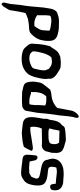

<svg xmlns="http://www.w3.org/2000/svg" viewBox="672 -1420 996 2381"><g transform="rotate(90 1170.5 -230.0)"><path d="M85 -340C82 -323 77 -298 74 -273C72 -256 71 -233 69 -217C63 -154 59 -84 47 -15L42 16L34 96C33 109 31 123 30 137C27 153 23 170 19 187C18 194 15 201 14 208C10 223 14 236 22 243C31 262 58 230 64 221C67 221 71 208 73 205C84 189 98 168 104 155V154C105 151 105 150 106 148V146C116 96 123 43 133 -8C135 -20 139 -31 141 -43C141 -44 142 -46 144 -49C158 -57 177 -64 198 -71V-72C219 -81 250 -84 284 -89C294 -90 303 -91 313 -91C338 -92 361 -93 382 -104H383C395 -111 413 -133 426 -145C427 -146 425 -143 426 -145C444 -168 475 -208 480 -259C489 -295 488 -325 487 -354C484 -409 453 -438 394 -450C353 -464 290 -463 240 -463C196 -461 164 -452 132 -437H130C109 -419 94 -393 89 -363ZM173 -340 175 -350C181 -361 192 -364 219 -368C239 -370 267 -367 303 -361H304C325 -359 347 -353 361 -344L358 -295C358 -290 358 -284 357 -280V-279C358 -232 325 -184 302 -158H287C234 -154 198 -171 168 -194L169 -198C173 -248 166 -289 173 -340Z M537 -284C534 -268 532 -252 530 -234L528 -217L523 -149C523 -142 522 -137 522 -129C521 -96 542 -77 560 -56C573 -39 589 -23 613 -15C669 5 768 8 829 -25C861 -40 885 -62 901 -84H902C912 -100 925 -126 933 -153C941 -181 948 -211 954 -241C956 -253 958 -269 960 -289C961 -301 958 -317 956 -332C959 -350 957 -369 949 -384C937 -404 922 -421 900 -435C888 -443 864 -460 847 -469H846C837 -471 830 -481 814 -482C796 -484 773 -486 754 -486H753C736 -484 728 -484 704 -481C698 -481 690 -480 685 -479H684C664 -472 646 -463 627 -450H626V-449C605 -429 587 -402 565 -365L555 -355L554 -354C549 -336 543 -312 537 -284ZM620 -182C623 -198 626 -214 630 -230C645 -298 666 -343 690 -366C691 -367 693 -368 694 -369C715 -374 749 -379 775 -372C791 -370 814 -353 829 -342H830C833 -340 833 -339 835 -337C840 -321 852 -298 853 -285C854 -268 851 -247 847 -224C843 -203 839 -183 834 -164C825 -128 810 -125 768 -107C731 -91 675 -91 645 -108C637 -113 625 -127 618 -136C617 -150 617 -166 620 -182Z M1001 -204C987 -154 993 -108 1001 -73C1008 -29 1049 -21 1093 -13C1113 -2 1158 -7 1192 -4C1227 -3 1261 -4 1295 -7H1296C1320 -11 1342 -28 1353 -48L1379 -193C1387 -264 1390 -336 1403 -411L1412 -473L1419 -546C1421 -572 1425 -601 1430 -630C1434 -650 1445 -673 1441 -694C1439 -713 1420 -709 1406 -700C1383 -683 1358 -649 1352 -617C1340 -559 1331 -499 1319 -441C1284 -406 1233 -377 1169 -371C1142 -369 1115 -363 1093 -355C1086 -349 1020 -262 1019 -261C1009 -245 1003 -228 1001 -204ZM1133 -233V-234C1139 -257 1160 -289 1175 -305C1219 -307 1267 -308 1289 -290C1278 -206 1289 -181 1279 -122L1275 -101C1268 -94 1259 -95 1241 -95C1222 -95 1206 -97 1191 -100C1176 -104 1153 -109 1141 -116H1120C1121 -119 1121 -124 1122 -128V-162C1121 -179 1124 -202 1133 -233Z M1465 -344C1454 -324 1450 -301 1455 -279C1451 -257 1448 -234 1443 -213C1430 -141 1423 -62 1466 -32C1495 -11 1531 -14 1575 -7C1578 -7 1602 -4 1602 -4C1633 2 1684 -7 1720 -10C1746 -11 1767 -21 1790 -23C1803 -25 1815 -47 1826 -69C1834 -86 1842 -105 1846 -108C1862 -133 1827 -144 1800 -138C1783 -135 1762 -132 1735 -128C1675 -121 1614 -103 1559 -107L1557 -109C1546 -141 1553 -208 1576 -251C1580 -251 1586 -250 1593 -250C1621 -250 1690 -251 1718 -252C1729 -252 1740 -251 1752 -252C1758 -251 1766 -251 1772 -251C1776 -251 1781 -251 1789 -250H1790C1818 -251 1843 -273 1855 -295V-297C1863 -323 1869 -346 1875 -373V-374C1876 -393 1876 -411 1877 -428L1878 -429C1876 -470 1863 -501 1827 -515C1802 -529 1756 -537 1756 -538C1744 -543 1728 -549 1708 -548C1689 -548 1665 -545 1650 -545C1625 -545 1603 -540 1579 -537C1559 -536 1542 -521 1535 -501C1486 -473 1474 -410 1465 -344ZM1574 -346C1575 -352 1579 -365 1580 -376C1580 -376 1579 -377 1583 -380L1599 -461L1601 -469L1739 -465C1752 -465 1754 -463 1753 -459V-458C1765 -444 1771 -422 1767 -387L1766 -380C1764 -375 1762 -367 1757 -352C1742 -339 1702 -331 1677 -333C1658 -334 1645 -330 1626 -332C1608 -333 1590 -334 1576 -340C1575 -341 1574 -343 1574 -346Z M1906 -160C1902 -124 1899 -93 1899 -63V-62C1901 -36 1914 -18 1941 -13H1942C1952 -12 1978 -7 1989 -7C2035 -1 2078 5 2118 7C2147 8 2171 2 2194 -13C2213 -26 2233 -35 2247 -60C2257 -73 2266 -96 2270 -116C2273 -132 2279 -153 2280 -175C2284 -237 2276 -281 2225 -302C2219 -304 2211 -305 2207 -308V-309C2186 -316 2166 -319 2140 -322C2116 -324 2076 -327 2060 -336C2054 -343 2050 -355 2048 -369C2049 -386 2054 -422 2058 -428L2060 -429V-430C2060 -430 2061 -430 2061 -431C2070 -432 2083 -434 2097 -436C2103 -436 2110 -437 2115 -437C2146 -436 2170 -429 2204 -427C2220 -426 2243 -425 2262 -421L2261 -415C2261 -413 2260 -410 2260 -405V-404L2267 -370H2268C2271 -360 2283 -352 2298 -353C2314 -354 2333 -363 2336 -377C2336 -379 2337 -381 2337 -386L2341 -407C2341 -417 2340 -426 2339 -436C2333 -480 2297 -504 2253 -514L2150 -521H2142C2122 -521 2101 -520 2078 -517H2077C2073 -515 2066 -514 2060 -513C2046 -509 2032 -504 2018 -497C1995 -485 1962 -460 1952 -413C1944 -384 1950 -362 1955 -342L1961 -325C1961 -314 1965 -299 1973 -286C1977 -279 1984 -273 1992 -267C2035 -238 2116 -238 2167 -220C2181 -214 2196 -206 2195 -184L2193 -170C2193 -169 2191 -165 2189 -161C2181 -141 2183 -140 2172 -120C2158 -111 2144 -104 2128 -95L2060 -92L1984 -98L1970 -159C1973 -189 1909 -227 1906 -160Z"/></g></svg>

Font: Vapor
Style: SbdObl
Weight: 600
Foundry: Cannot Into Space Fonts
Version: Version 0.179